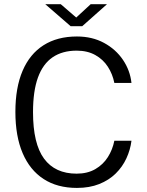

<svg xmlns="http://www.w3.org/2000/svg" viewBox="-20 -912 720 942"><path d="M357.5 -733Q432.5 -733 490.5 -701.5Q548.5 -670 583.5 -618Q618.5 -566 625 -505H541Q532.5 -548.5 509.2 -584.5Q486 -620.5 447.5 -642Q409 -663.5 356 -663.5Q286 -663.5 238.2 -631Q190.5 -598.5 166.2 -531.8Q142 -465 142 -362Q142 -207 196.2 -133.5Q250.5 -60 356 -60Q409 -60 447.5 -82.2Q486 -104.5 509.2 -141.2Q532.5 -178 541 -221.5H625Q619.5 -177 600.2 -135.2Q581 -93.5 547.8 -60.8Q514.5 -28 466.8 -9Q419 10 357.5 10Q261 10 193.8 -33.8Q126.5 -77.5 91 -160.8Q55.5 -244 55.5 -363Q55.5 -482 90.8 -564.5Q126 -647 193.5 -690Q261 -733 357.5 -733ZM326.5 -783.5 202 -891.5H278L354 -826L425 -891.5H505L383.5 -783.5Z"/></svg>

Font: Public Sans Light
Style: Regular
Weight: 300
Designer: The Public Sans Project Authors: Dan O. Williams and USWDS (Libre Franklin designed by Pablo Impallari and Rodrigo Fuenz
Version: Version 1.007